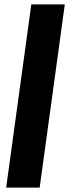

<svg xmlns="http://www.w3.org/2000/svg" viewBox="-20 -851 314 871"><path d="M8 0 122 -831H274L160 0Z"/></svg>

Font: Merriweather 72pt ExtraBold
Style: Italic
Weight: 800
Italic angle: -7.8°
Version: Version 2.101